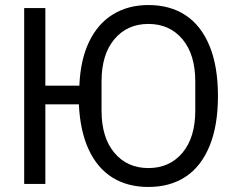

<svg xmlns="http://www.w3.org/2000/svg" viewBox="-20 -730 940 762"><path d="M293 -316H160V0H76V-698H160V-390H295Q299 -492 333.5 -564Q368 -636 428.5 -673Q489 -710 569 -710Q655 -710 716.5 -669.5Q778 -629 811.5 -548Q845 -467 845 -349Q845 -231 811.5 -150Q778 -69 716.5 -28.5Q655 12 569 12Q486 12 426 -25.5Q366 -63 332 -136.5Q298 -210 293 -316ZM755 -291V-407Q755 -514 704 -574.5Q653 -635 569 -635Q485 -635 434 -574.5Q383 -514 383 -407V-291Q383 -184 434 -123.5Q485 -63 569 -63Q653 -63 704 -123.5Q755 -184 755 -291Z"/></svg>

Font: iA Writer Duo V
Style: Regular
Weight: 400
Designer: Mike Abbink, Paul van der Laan, Pieter van Rosmalen, Oliver Reichenstein
Foundry: Information Architects Inc.
Version: Version 2.000